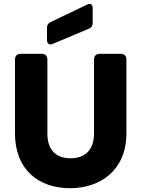

<svg xmlns="http://www.w3.org/2000/svg" viewBox="-20 -986 745 1013"><path d="M59 -672V-283C59 -89 186 7 349 7C511 7 647 -89 647 -283V-672C647 -691 636 -702 617 -702H506C487 -702 476 -691 476 -672V-282C476 -199 433 -151 352 -151C271 -151 230 -199 230 -282V-672C230 -691 219 -702 200 -702H89C70 -702 59 -691 59 -672ZM440 -962 246 -869C234 -863 228 -854 228 -840V-774C228 -756 240 -747 257 -754L450 -835C463 -841 469 -850 469 -864V-943C469 -962 458 -971 440 -962Z"/></svg>

Font: Arvore Sans
Style: Bold
Weight: 700
Designer: Jonny Pinhorn (Latin) Dan Schunck (customization for Arvore)
Version: Version 1.000;Glyphs 3.3 (3305)